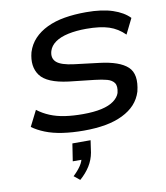

<svg xmlns="http://www.w3.org/2000/svg" viewBox="-106 -801 1031 1194"><g transform="rotate(-10 410.0 -203.5)"><path d="M379 9Q307 9 245.5 0Q184 -9 136.5 -28Q89 -47 57 -71L107 -170Q142 -143 184.5 -125.5Q227 -108 278 -100.5Q329 -93 391 -93Q460 -93 509 -104Q558 -115 587 -136.5Q616 -158 625 -185Q635 -227 621 -247.5Q607 -268 576 -276.5Q545 -285 500 -290L338 -308Q203 -325 161 -382.5Q119 -440 142 -528Q157 -576 190 -611Q223 -646 272 -669.5Q321 -693 383 -703.5Q445 -714 519 -714Q619 -714 686.5 -691.5Q754 -669 791 -630L743 -533Q700 -576 645 -594Q590 -612 502 -612Q438 -612 387.5 -601Q337 -590 306 -568Q275 -546 265 -514Q252 -470 280.5 -444Q309 -418 391 -408L547 -389Q672 -374 723 -326.5Q774 -279 748 -172Q734 -127 703.5 -93.5Q673 -60 625 -36.5Q577 -13 516 -2Q455 9 379 9ZM303 307 266 277Q296 249 314 222Q332 195 335 169L351 185H277L294 75H409L398 151Q390 196 366 234.5Q342 273 303 307Z"/></g></svg>

Font: Nunito Sans 7pt Expanded SemiBold
Style: Italic
Weight: 600
Width: 7
Italic angle: -9°
Designer: Vernon Adams
Foundry: Vernon Adams
Version: Version 3.101;gftools[0.9.27]